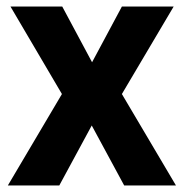

<svg xmlns="http://www.w3.org/2000/svg" viewBox="-20 -566 561 586"><path d="M169 -279 12 -546H170L261 -376L352 -546H510L352 -279L517 0H359L260 -183L161 0H4Z"/></svg>

Font: Noto Sans Gurmukhi UI SemiCondensed
Style: Bold
Weight: 700
Width: 4
Designer: Jelle Bosma - Monotype Design Team
Foundry: Monotype Imaging Inc.
Version: Version 2.004; ttfautohint (v1.8.4.7-5d5b)